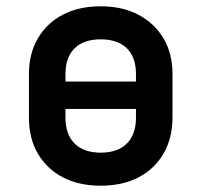

<svg xmlns="http://www.w3.org/2000/svg" viewBox="-20 -580 640 610"><path d="M300 10Q231 10 180 -16.5Q129 -43 100.5 -91.5Q72 -140 72 -206V-345Q72 -410 100.5 -458.5Q129 -507 180 -533.5Q231 -560 300 -560Q369 -560 420 -533Q471 -506 499.5 -458Q528 -410 528 -345V-206Q528 -141 499.5 -92Q471 -43 420 -16.5Q369 10 300 10ZM188 -321H412V-345Q412 -398 383 -426.5Q354 -455 300 -455Q246 -455 217 -426.5Q188 -398 188 -345ZM300 -95Q354 -95 383 -124Q412 -153 412 -206V-234H188V-206Q188 -153 217 -124Q246 -95 300 -95Z"/></svg>

Font: Pitagon Sans Mono
Style: Bold
Weight: 700
Monospace: yes
Designer: Travis Tran
Foundry: Pitagon
Version: Version 1.001; ttfautohint (v1.8.4.7-5d5b);gftools[0.9.26]